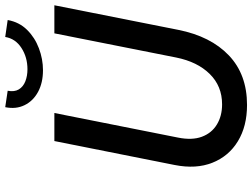

<svg xmlns="http://www.w3.org/2000/svg" viewBox="-134 -811 953 725"><g transform="rotate(-90 342.5 -448.5)"><path d="M308.6 7.8Q228.5 7.8 171.9 -26.6Q115.2 -61 90.6 -122.8Q65.9 -184.6 82 -265.6L172.4 -719.7H278.3L185.5 -252.9Q174.8 -199.7 188.7 -162.6Q202.6 -125.5 234.9 -106Q267.1 -86.4 311 -86.4Q379.9 -86.4 425.8 -133.1Q471.7 -179.7 487.8 -259.8L579.1 -719.7H685.1L592.3 -252Q567.9 -129.4 495.8 -60.8Q423.8 7.8 308.6 7.8ZM439.9 -762.7Q392.6 -762.7 358.2 -781.2Q323.7 -799.8 307.9 -832.3Q292 -864.7 300.3 -905.3L362.3 -896Q357.4 -870.6 367.4 -854Q377.4 -837.4 397.9 -829.3Q418.5 -821.3 443.4 -821.3Q488.8 -821.3 523.9 -844Q559.1 -866.7 565.4 -905.3L629.4 -896Q621.6 -852.5 592.5 -823Q563.5 -793.5 522.7 -778.1Q481.9 -762.7 439.9 -762.7Z"/></g></svg>

Font: Reddit Sans Medium
Style: Italic
Weight: 500
Italic angle: -11.25°
Designer: Stephen Hutchings
Version: Version 1.013